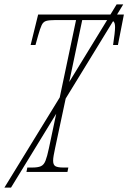

<svg xmlns="http://www.w3.org/2000/svg" viewBox="-54 -780 582 871"><path d="M66 0 70 -20H93Q118 -20 131.5 -26Q145 -32 152.5 -51Q160 -70 168 -108L201 -264L-4 71H-34L217 -338L291 -689H197Q169 -689 155.5 -685Q142 -681 135 -666Q128 -651 119 -619L107 -576H85L119 -714H447L475 -760H505L477 -714H508L481 -576H459Q468 -635 468 -657Q468 -679 459 -684L244 -333L196 -108Q192 -89 189.5 -75Q187 -61 187 -51Q187 -32 197.5 -26Q208 -20 233 -20H256L252 0ZM319 -689 260 -408 432 -689H430Z"/></svg>

Font: Noto Serif ExtraCondensed Thin
Style: Italic
Weight: 100
Width: 2
Italic angle: -12°
Designer: Monotype Design Team
Foundry: Monotype Imaging Inc.
Version: Version 2.013